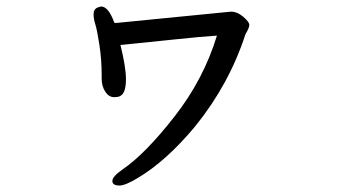

<svg xmlns="http://www.w3.org/2000/svg" viewBox="-20 -516 1040 593"><path d="M349 57Q327 57 327 43Q327 29 359 7Q428 -40 518.5 -155.5Q609 -271 650 -406Q602 -403 517.5 -394Q433 -385 396 -381.5Q359 -378 352 -377Q369 -309 369 -271Q369 -229 352 -220Q347 -216 332 -216Q316 -216 305 -233Q294 -250 294 -273V-285Q294 -332 287 -377.5Q280 -423 274.5 -440.5Q269 -458 269 -472Q269 -488 282 -493L292 -496Q315 -496 333 -446Q335 -445 338 -445L693 -480Q713 -480 731.5 -464Q750 -448 750 -439Q750 -430 738 -410Q688 -256 583 -126Q493 -18 405 34Q367 57 349 57Z"/></svg>

Font: LXGW WenKai Lite Medium
Style: Regular
Weight: 500
Designer: LXGW / Fontworks Inc.
Foundry: LXGW / Fontworks Inc.
Version: Version 1.511; March 25, 2025